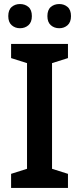

<svg xmlns="http://www.w3.org/2000/svg" viewBox="-20 -932 393 952"><path d="M317 0H35V-70L114 -95V-619L35 -644V-714H317V-644L238 -619V-95L317 -70ZM21 -852Q21 -883 38 -897.5Q55 -912 79 -912Q104 -912 121 -897.5Q138 -883 138 -852Q138 -822 121 -807Q104 -792 79 -792Q55 -792 38 -807Q21 -822 21 -852ZM215 -852Q215 -883 232 -897.5Q249 -912 274 -912Q298 -912 315 -897.5Q332 -883 332 -852Q332 -822 315 -807Q298 -792 274 -792Q249 -792 232 -807Q215 -822 215 -852Z"/></svg>

Font: Noto Sans Georgian SemiCondensed SemiBold
Style: Regular
Weight: 600
Width: 4
Designer: Monotype Design Team, Akaki Razmadze
Foundry: Google LLC
Version: Version 2.005; ttfautohint (v1.8.4.7-5d5b)